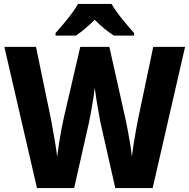

<svg xmlns="http://www.w3.org/2000/svg" viewBox="-20 -951 958 971"><path d="M916 -714 752 0H563L488 -332Q485 -349 479 -381Q473 -413 467.5 -448Q462 -483 459 -508Q457 -485 451.5 -450.5Q446 -416 440 -383Q434 -350 430 -332L355 0H167L2 -714H162L237 -352Q241 -329 247.5 -294Q254 -259 260 -222.5Q266 -186 269 -159Q273 -190 279 -229Q285 -268 292 -304Q299 -340 304 -361L386 -714H533L612 -361Q617 -340 624 -303.5Q631 -267 637.5 -228Q644 -189 647 -159Q650 -185 655.5 -220.5Q661 -256 667.5 -291.5Q674 -327 679 -352L755 -714ZM544 -931Q564 -897 597 -856Q630 -815 658 -784V-771H556Q533 -786 508 -806Q483 -826 459 -851Q434 -826 410 -806Q386 -786 364 -771H261V-784Q278 -803 300 -829Q322 -855 342.5 -882.5Q363 -910 375 -931Z"/></svg>

Font: Noto Sans Gurmukhi SemiCondensed ExtraBold
Style: Regular
Weight: 800
Width: 4
Designer: Jelle Bosma - Monotype Design Team
Foundry: Monotype Imaging Inc.
Version: Version 2.004; ttfautohint (v1.8.4.7-5d5b)